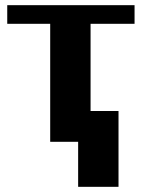

<svg xmlns="http://www.w3.org/2000/svg" viewBox="-20 -548 549 742"><path d="M8 -456H174V0H282V174H438V-119H330V-456H500V-528H8Z"/></svg>

Font: Aerodynamic
Style: Bd
Weight: 500
Designer: Google
Version: Version 2.000980; 2014